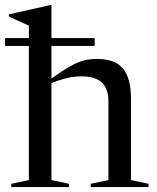

<svg xmlns="http://www.w3.org/2000/svg" viewBox="-30 -762 638 782"><path d="M251 0H16V-13.5L87.5 -28.5V-575H-9.5V-607H87.5V-657.5L6 -694.5V-703.5L177.5 -742H179.5V-607H355.5V-575H179.5V-442Q225 -475 256 -492.2Q287 -509.5 312 -515.8Q337 -522 365 -522Q438.5 -522 471 -482.8Q503.5 -443.5 503.5 -358.5V-28.5L575 -13.5V0H339.5V-13.5L411.5 -28.5V-350Q411.5 -400.5 385 -425.8Q358.5 -451 302 -451Q267.5 -451 235.2 -442.2Q203 -433.5 179.5 -423.5V-28.5L251 -13.5Z"/></svg>

Font: Newsreader Display
Style: Regular
Weight: 400
Designer: Hugues Gentile
Foundry: Production Type
Version: Version 1.001